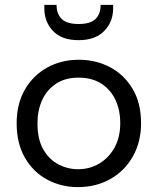

<svg xmlns="http://www.w3.org/2000/svg" viewBox="-20 -752 644 784"><path d="M298 12Q230 12 173 -18.5Q116 -49 82 -107.5Q48 -166 48 -249Q48 -328 81.5 -386Q115 -444 172.5 -476Q230 -508 302 -508Q371 -508 428.5 -478Q486 -448 521 -390Q556 -332 556 -249Q556 -173 523 -114Q490 -55 431.5 -21.5Q373 12 298 12ZM298 -61Q347 -61 386 -84.5Q425 -108 448 -150Q471 -192 471 -249Q471 -303 451 -345Q431 -387 393 -411Q355 -435 301 -435Q246 -435 208.5 -410Q171 -385 152 -343Q133 -301 133 -249Q133 -183 157 -141.5Q181 -100 219 -80.5Q257 -61 298 -61ZM301 -588Q232 -588 196.5 -625.5Q161 -663 161 -718V-732H211Q211 -695 232 -674.5Q253 -654 301 -654Q349 -654 370 -674.5Q391 -695 391 -732H442V-718Q442 -663 405.5 -625.5Q369 -588 301 -588Z"/></svg>

Font: Rethink Sans
Style: Regular
Weight: 400
Designer: The Rethink Sans project authors (Hans Thiessen). DM Sans designed by Colophon Foundry.
Foundry: Rethink Communications LLC
Version: Version 1.001